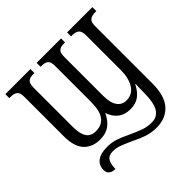

<svg xmlns="http://www.w3.org/2000/svg" viewBox="-227 -937 1401 1401"><g transform="rotate(-45 473.5 -237.0)"><path d="M130 183Q130 137 164.5 110Q199 83 267 83Q314 83 353.5 96Q393 109 449 136Q505 162 542.5 175Q580 188 625 188Q681 188 709.5 142.5Q738 97 738 -15Q738 -69 740 -94H736Q711 -44 675 -17Q639 10 584 10Q472 10 433 -101Q409 -48 370 -19Q331 10 271 10Q191 10 145 -39.5Q99 -89 99 -195V-605Q99 -645 81 -659Q63 -673 28 -673H15V-714H274V-673H262Q227 -673 210.5 -658.5Q194 -644 194 -601V-197Q194 -125 217.5 -90Q241 -55 290 -55Q354 -55 385.5 -97.5Q417 -140 417 -231V-605Q417 -645 400.5 -659Q384 -673 350 -673H338V-714H590V-673H578Q543 -673 527 -658.5Q511 -644 511 -601V-202Q511 -128 537 -92Q563 -56 607 -56Q670 -56 702.5 -108Q735 -160 735 -240V-601Q735 -644 716.5 -658.5Q698 -673 663 -673H652V-714H913V-673H901Q865 -673 847 -658.5Q829 -644 829 -601V-11Q829 119 773 179.5Q717 240 624 240Q571 240 527 225.5Q483 211 424 182Q372 158 340 146.5Q308 135 273 135Q232 135 214.5 162Q197 189 197 240Q164 240 147 225.5Q130 211 130 183Z"/></g></svg>

Font: Noto Serif Narrow
Style: Regular
Weight: 400
Width: 4
Designer: Monotype Design Team
Foundry: Monotype Imaging Inc.
Version: Version 1.001